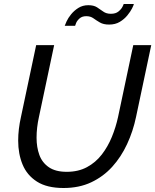

<svg xmlns="http://www.w3.org/2000/svg" viewBox="-20 -936 777 961"><path d="M298 5Q215 5 165 -27Q115 -59 93 -112.5Q71 -166 71 -232Q71 -261 74.5 -290.5Q78 -320 85 -351L161 -710H251L175 -351Q163 -297 163 -247Q163 -199 177 -160.5Q191 -122 224.5 -99Q258 -76 314 -76Q372 -76 415.5 -99.5Q459 -123 489.5 -162.5Q520 -202 540 -251Q560 -300 571 -351L647 -710H737L661 -351Q646 -279 616 -214.5Q586 -150 541.5 -101Q497 -52 436.5 -23.5Q376 5 298 5ZM526 -813Q498 -813 480 -823.5Q462 -834 447.5 -844.5Q433 -855 412 -855Q391 -855 378.5 -844Q366 -833 361 -821Q356 -809 356 -807H304Q306 -813 313.5 -829.5Q321 -846 336 -864.5Q351 -883 372.5 -896.5Q394 -910 422 -910Q449 -910 465.5 -899.5Q482 -889 497 -878Q512 -867 535 -867Q559 -867 573 -878.5Q587 -890 593 -902Q599 -914 599 -916H650Q649 -910 641 -894Q633 -878 617.5 -859Q602 -840 579.5 -826.5Q557 -813 526 -813Z"/></svg>

Font: Raleway Medium
Style: Italic
Weight: 500
Italic angle: -12°
Designer: Matt McInerney, Pablo Impallari, Rodrigo Fuenzalida
Foundry: Matt McInerney, Pablo Impallari, Rodrigo Fuenzalida
Version: Version 4.026